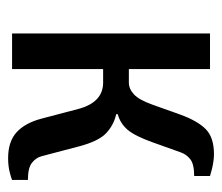

<svg xmlns="http://www.w3.org/2000/svg" viewBox="-58 -492 560 485"><g transform="rotate(90 222.5 -250.0)"><path d="M269 -263Q296 -257 316.5 -238Q337 -219 350 -170L375 -75Q379 -60 392 -50Q405 -40 435 -40V0Q428 3 419 5Q402 10 380 10Q338 10 314.5 -11.5Q291 -33 280 -75L255 -170Q238 -230 189 -230H155V0H65V-500H155V-295H189Q205 -295 219 -308Q233 -321 245 -355L270 -425Q286 -469 307 -489.5Q328 -510 370 -510Q379 -510 389 -508.5Q399 -507 407 -505Q417 -502 425 -500V-460Q395 -460 382.5 -450Q370 -440 365 -425L340 -355Q324 -310 308 -291.5Q292 -273 269 -267Z"/></g></svg>

Font: Cuprum
Style: Regular
Weight: 400
Designer: Jovanny Lemonad
Foundry: Jovanny Lemonad
Version: Version 1.002